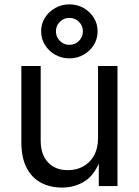

<svg xmlns="http://www.w3.org/2000/svg" viewBox="-20 -846 631 873"><path d="M262.2 6.8Q207 6.8 165.3 -15.9Q123.5 -38.6 100.3 -84.5Q77.1 -130.4 77.1 -199.2V-545.9H165V-206.5Q165 -143.6 198.2 -107.9Q231.4 -72.3 288.6 -72.3Q327.6 -72.3 358.6 -89.4Q389.6 -106.4 407.7 -139.4Q425.8 -172.4 425.8 -218.8V-545.9H514.2V0H429.2V-132.3H440.9Q415.5 -55.7 368.9 -24.4Q322.3 6.8 262.2 6.8ZM295.4 -580.6Q260.3 -580.6 231 -597.2Q201.7 -613.8 184.3 -641.6Q167 -669.4 167 -703.6Q167 -737.8 184.3 -765.4Q201.7 -793 231 -809.6Q260.3 -826.2 295.4 -826.2Q331.1 -826.2 360.1 -809.6Q389.2 -793 406.5 -765.4Q423.8 -737.8 423.8 -703.6Q423.8 -669.4 406.5 -641.6Q389.2 -613.8 360.1 -597.2Q331.1 -580.6 295.4 -580.6ZM295.4 -642.1Q321.3 -642.1 339.1 -660.2Q356.9 -678.2 356.9 -703.6Q356.9 -729 339.1 -746.8Q321.3 -764.6 295.4 -764.6Q270 -764.6 252.2 -746.8Q234.4 -729 234.4 -703.6Q234.4 -678.2 252.2 -660.2Q270 -642.1 295.4 -642.1Z"/></svg>

Font: Inter Variable LoSnoCo
Style: Regular
Weight: 400
Designer: Rasmus Andersson
Foundry: rsms
Version: Version 4.000;git-a52131595; featfreeze: case,dlig,ss01,ss02